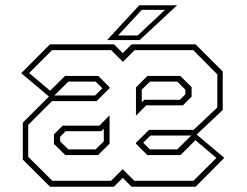

<svg xmlns="http://www.w3.org/2000/svg" viewBox="-20 -708 935 728"><path d="M169.5 0 66.5 -103V-243L169.5 -346H340.5L373.5 -378.5V-368L342.5 -398.5H239L174.5 -334.5L60.5 -430.5L169.5 -540H412L445.5 -506.5L479 -540H721.5L824.5 -437V-291L721.5 -194H550.5L517.5 -161.5V-172L548.5 -141.5H652L716.5 -205.5L830.5 -109.5L721.5 0H479L445.5 -33.5L412 0ZM178.5 -22.5H401L445 -66.5L489.5 -22.5H713.5L800.5 -109L721 -176.5L664.5 -120H538.5L495.5 -163V-166.5L545 -215.5H714L804 -300.5V-426L712.5 -518H490.5L446 -473.5L401.5 -518H177.5L90.5 -431L170 -364L226.5 -420H352.5L395.5 -377.5V-373.5L346 -324.5H177L87 -234.5V-113.5ZM227.5 -120 184.5 -162.5V-198.5L217.5 -231.5H356.5L395.5 -270.5V-163.5L352 -120ZM495.5 -269.5V-376.5L539 -420H663.5L706.5 -377.5V-341.5L673.5 -308.5H534.5ZM239 -141.5H342.5L373.5 -172V-220L364 -210.5H229L208 -189.5V-172ZM517.5 -320 527 -329.5H662L683 -350.5V-368L652 -398.5H548.5L517.5 -368ZM386 -556 508 -688H651.5L509.5 -556ZM427.5 -573.5H502L605.5 -670.5H517.5Z"/></svg>

Font: Tourney ExtraLight
Style: Regular
Weight: 250
Designer: Tyler Finck
Foundry: Etcetera Type Co
Version: Version 1.015